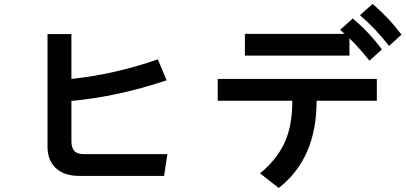

<svg xmlns="http://www.w3.org/2000/svg" viewBox="-20 -890 2040 965"><path d="M218.8 -154.3V-718.8H338.9V-493.2Q557.6 -516.6 773.4 -591.8L817.4 -486.3Q568.4 -403.3 338.9 -382.8V-181.6Q338.9 -147.5 353.5 -131.3Q368.2 -115.2 402.3 -115.2H821.3L804.7 -5.9H377.9Q303.7 -5.9 261.2 -44.4Q218.8 -83 218.8 -154.3Z M1210.9 -610.4V-719.7H1736.3V-610.4ZM1074.2 -383.8V-493.2H1874V-383.8H1571.3Q1571.3 -92.8 1380.9 54.7L1287.1 -18.6Q1369.1 -85.9 1409.2 -170.4Q1449.2 -254.9 1449.2 -383.8ZM1789.1 -813.5 1852.5 -870.1Q1932.6 -802.7 1998 -715.8L1935.5 -659.2Q1863.3 -751 1789.1 -813.5ZM1689.5 -740.2 1752.9 -796.9Q1834 -729.5 1899.4 -641.6L1836.9 -585Q1764.6 -676.8 1689.5 -740.2Z"/></svg>

Font: Gothic A1
Style: Bold
Weight: 700
Version: Version 2.50